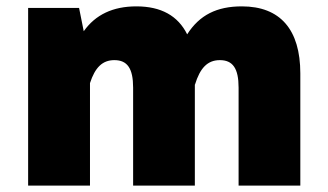

<svg xmlns="http://www.w3.org/2000/svg" viewBox="-20 -580 1024 600"><path d="M67.9 0H261.2V-320.3C276.9 -368.7 299.8 -392.1 337.4 -392.1C377.9 -392.1 396 -366.2 396 -306.2V0H588.9V-315.9H589.4C605 -366.7 627.9 -392.1 667 -392.1C707.5 -392.1 725.6 -366.2 725.6 -306.2V0H918.5V-350.6C918.5 -487.8 855.5 -560.1 735.8 -560.1C657.7 -560.1 603.5 -533.2 564.9 -472.7C536.1 -530.8 483.4 -560.1 406.2 -560.1C333 -560.1 278.3 -534.2 241.7 -482.4L227.1 -555.2H67.9Z"/></svg>

Font: Estedad Black
Style: Regular
Weight: 900
Designer: Amin Abedi
Version: Version 7.3